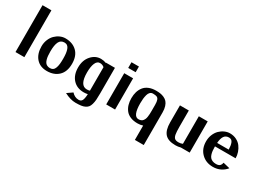

<svg xmlns="http://www.w3.org/2000/svg" viewBox="-35 -1402 3159 2343"><g transform="rotate(30 1544.0 -230.0)"><path d="M196.8 -660.2V0H71.8V-660.2Z M616.7 -220.2Q616.7 -262.2 612.8 -293.2Q608.9 -324.2 599.9 -349.4Q590.8 -374.5 574 -387.2Q557.1 -399.9 532.7 -399.9Q480 -399.9 458.3 -354.2Q436.5 -308.6 436.5 -220.2Q436.5 -185.5 439 -159.2Q441.4 -132.8 448 -109.6Q454.6 -86.4 465.1 -71.5Q475.6 -56.6 492.7 -48.3Q509.8 -40 532.7 -40Q558.1 -40 575.2 -52.7Q592.3 -65.4 601.1 -90.8Q609.9 -116.2 613.3 -146.7Q616.7 -177.2 616.7 -220.2ZM517.6 9.8Q420.9 9.8 366.2 -52.2Q311.5 -114.3 311.5 -220.2Q311.5 -271 329.6 -314.9Q347.7 -358.9 377 -387.9Q406.2 -417 443.1 -433.6Q480 -450.2 517.6 -450.2Q618.7 -450.2 680.2 -391.1Q741.7 -332 741.7 -220.2Q741.7 -108.4 680.2 -49.3Q618.7 9.8 517.6 9.8Z M1219.2 -439.9V-78.1Q1219.2 -24.9 1216.6 10Q1213.9 44.9 1205.3 74.7Q1196.8 104.5 1183.1 121.3Q1169.4 138.2 1145.8 149.9Q1122.1 161.6 1090.8 165.8Q1059.6 169.9 1014.2 169.9Q942.4 169.9 856.4 125L931.2 73.2Q974.1 120.1 1029.3 120.1Q1062 120.1 1076.2 94.2Q1090.3 68.4 1093.3 3.9Q1067.4 9.8 1038.1 9.8Q940.9 9.8 884 -52.5Q827.1 -114.7 827.1 -220.2Q827.1 -321.8 883.5 -386Q939.9 -450.2 1018.1 -450.2Q1057.1 -450.2 1094.2 -436V-439.9ZM1094.2 -377Q1068.4 -399.9 1033.2 -399.9Q993.2 -399.9 972.7 -352.3Q952.1 -304.7 952.1 -220.2Q952.1 -40 1053.2 -40Q1075.7 -40 1094.2 -45.9V-56.2Z M1359.9 -600.1H1464.8V-520H1359.9ZM1350.1 -439.9H1475.1V0H1350.1Z M1869.6 -2Q1835.4 9.8 1794.9 9.8Q1736.8 9.8 1693.8 -8.3Q1650.9 -26.4 1626 -58.6Q1601.1 -90.8 1589.4 -131.1Q1577.6 -171.4 1577.6 -220.2Q1577.6 -269 1589.6 -309.3Q1601.6 -349.6 1626.7 -381.8Q1651.9 -414.1 1694.6 -432.1Q1737.3 -450.2 1794.9 -450.2Q1828.1 -450.2 1854.5 -446.3Q1880.9 -442.4 1908.2 -430.2Q1935.5 -418 1953.6 -397.7Q1971.7 -377.4 1983.2 -342.3Q1994.6 -307.1 1994.6 -259.8V200.2H1869.6ZM1869.6 -210V-292Q1869.6 -337.9 1860.8 -361.1Q1852.1 -384.3 1834 -392.1Q1815.9 -399.9 1779.8 -399.9Q1755.9 -399.9 1739.7 -384.5Q1723.6 -369.1 1716.1 -341.1Q1708.5 -313 1705.6 -284.9Q1702.6 -256.8 1702.6 -220.2Q1702.6 -40 1779.8 -40Q1799.8 -40 1815.2 -45.9Q1830.6 -51.8 1840.1 -64Q1849.6 -76.2 1855.7 -90.1Q1861.8 -104 1864.7 -125.2Q1867.7 -146.5 1868.7 -165Q1869.6 -183.6 1869.6 -210Z M2401.4 -51.8V-439.9H2526.4V0H2402.3Q2366.7 9.8 2329.6 9.8Q2226.1 9.8 2180.7 -41Q2135.3 -91.8 2135.3 -200.2V-439.9H2260.3V-211.9Q2260.3 -139.2 2266.8 -104Q2273.4 -68.8 2290.8 -54.4Q2308.1 -40 2344.2 -40Q2376 -40 2401.4 -51.8Z M2755.4 -220.2Q2755.4 -185.1 2758.3 -158.9Q2761.2 -132.8 2768.8 -109.6Q2776.4 -86.4 2789.3 -71.8Q2802.2 -57.1 2823 -48.6Q2843.8 -40 2871.6 -40Q2907.7 -40 2924.3 -54.9Q2940.9 -69.8 2946.3 -100.1L3041.5 -77.1Q3009.8 -37.1 2962.6 -13.7Q2915.5 9.8 2856.4 9.8Q2757.8 9.8 2694.1 -53.5Q2630.4 -116.7 2630.4 -220.2Q2630.4 -271 2648.4 -314.9Q2666.5 -358.9 2695.8 -387.9Q2725.1 -417 2762 -433.6Q2798.8 -450.2 2836.4 -450.2Q2886.7 -450.2 2927.7 -429.9Q2968.8 -409.7 2993.9 -376.2Q3019 -342.8 3032.7 -302.5Q3046.4 -262.2 3046.4 -220.2ZM2757.3 -270H2920.4Q2919.4 -300.8 2916 -322.3Q2912.6 -343.8 2905.3 -362.5Q2897.9 -381.3 2884.5 -390.6Q2871.1 -399.9 2851.6 -399.9Q2806.2 -399.9 2783.9 -366.9Q2761.7 -334 2757.3 -270Z"/></g></svg>

Font: Pfennig
Style: Bold
Weight: 700
Version: Version 20120410 ; ttfautohint (v0.8)